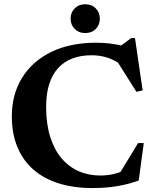

<svg xmlns="http://www.w3.org/2000/svg" viewBox="-20 -894 748 926"><path d="M463.5 -47.5Q494.5 -47.5 522.8 -53.5Q551 -59.5 585.5 -74.5L553 -51L646 -204H673.5L649 -23.5Q602.5 -6 546.8 3.5Q491 13 426.5 13Q335.5 13 263.5 -9.5Q191.5 -32 141 -76.2Q90.5 -120.5 63.8 -185Q37 -249.5 37 -333Q37 -438.5 86.5 -518.8Q136 -599 227.2 -643.5Q318.5 -688 444 -688Q477 -688 509.2 -684.2Q541.5 -680.5 585.5 -670.5L545.5 -660.5L613 -710.5H631L668 -458L638 -451L530.5 -621.5L572.5 -576.5Q532 -605.5 496.5 -616.5Q461 -627.5 422 -627.5Q369.5 -627.5 329 -612Q288.5 -596.5 260.2 -565.5Q232 -534.5 217.2 -488Q202.5 -441.5 202.5 -378.5Q202.5 -296.5 222 -234.5Q241.5 -172.5 276.5 -131Q311.5 -89.5 359.2 -68.5Q407 -47.5 463.5 -47.5ZM391 -734.5Q360 -734.5 340.2 -754.5Q320.5 -774.5 320.5 -804Q320.5 -833.5 340.2 -853.5Q360 -873.5 391 -873.5Q422.5 -873.5 442 -853.5Q461.5 -833.5 461.5 -804Q461.5 -774.5 442 -754.5Q422.5 -734.5 391 -734.5Z"/></svg>

Font: Newsreader 24pt
Style: Bold
Weight: 700
Designer: Hugues Gentile
Foundry: Production Type
Version: Version 1.003